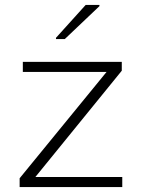

<svg xmlns="http://www.w3.org/2000/svg" viewBox="-20 -762 579 782"><path d="M60 0V-36L414 -469H73V-510H476V-474L124 -41H478V0ZM208 -603V-608L329 -742H385V-737L244 -603Z"/></svg>

Font: Saira SemiExpanded ExtraLight
Style: Regular
Weight: 250
Width: 6
Designer: Hector Gatti with collaboration of the Omnibus-Type team
Foundry: Omnibus-Type
Version: Version 1.101